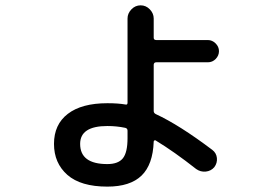

<svg xmlns="http://www.w3.org/2000/svg" viewBox="-20 -649 1040 724"><path d="M384.8 -173.8Q282.2 -173.8 282.2 -106.4Q282.2 -30.3 384.8 -30.3Q425.8 -30.3 443.4 -52.2Q460.9 -74.2 460.9 -127.9V-156.2Q460.9 -165 452.1 -167Q419.9 -173.8 384.8 -173.8ZM384.8 54.7Q284.2 54.7 233.9 10.3Q183.6 -34.2 183.6 -106.4Q183.6 -179.7 235.8 -219.7Q288.1 -259.8 384.8 -259.8Q425.8 -259.8 453.1 -254.9Q460.9 -252.9 460.9 -261.7V-579.1Q460.9 -598.6 475.6 -613.8Q490.2 -628.9 510.3 -628.9Q530.3 -628.9 544.9 -613.8Q559.6 -598.6 559.6 -579.1V-506.8Q559.6 -498 569.3 -498H763.7Q780.3 -498 793 -485.4Q805.7 -472.7 805.7 -456.1Q805.7 -439.5 793.5 -426.8Q781.2 -414.1 763.7 -414.1H569.3Q560.5 -414.1 559.6 -405.3V-230.5Q559.6 -222.7 567.4 -218.8Q656.2 -177.7 780.3 -84Q795.9 -72.3 797.9 -53.2Q799.8 -34.2 788.1 -18.6Q775.4 -3.9 755.9 -2Q736.3 0 719.7 -11.7Q636.7 -77.1 567.4 -119.1Q565.4 -121.1 562.5 -119.6Q559.6 -118.2 559.6 -115.2Q556.6 -28.3 513.7 13.2Q470.7 54.7 384.8 54.7Z"/></svg>

Font: Rounded Mgen+ 1mn medium
Style: Regular
Weight: 500
Designer: [Source Han Sans]
Ryoko NISHIZUKA  (kana & ideographs); Paul D. Hunt (Latin, Greek & Cyrillic); Wenlong ZHANG  (bopomofo
Version: Version 1.059.20150602